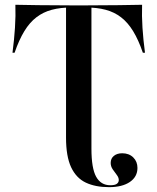

<svg xmlns="http://www.w3.org/2000/svg" viewBox="-20 -591 659 804"><path d="M280.6 -559.7Q233.1 -559.7 196.8 -550Q160.5 -540.3 132.3 -518.5Q104 -496.8 81.9 -460.5Q59.7 -424.2 41.1 -370.2H32.3Q39.5 -425 42.7 -475Q46 -525 44.4 -571Q87.1 -570.2 142.3 -569.4Q197.6 -568.5 275.8 -568.5H343.5Q421.8 -568.5 477 -569.4Q532.3 -570.2 575 -571Q573.4 -525 576.6 -475Q579.8 -425 587.1 -370.2H578.2Q559.7 -424.2 537.5 -460.5Q515.3 -496.8 487.1 -518.5Q458.9 -540.3 422.6 -550Q386.3 -559.7 338.7 -559.7ZM256.5 -201.6V-562.9H362.9V-201.6ZM436.3 192.7Q379.8 192.7 339.5 173.8Q299.2 154.8 277.8 109.3Q256.5 63.7 256.5 -14.5V-201.6H362.9V31.5Q362.9 113.7 382.7 149.2Q402.4 184.7 441.9 184.7Q461.3 184.7 469.4 178.6Q477.4 172.6 477.4 162.9Q477.4 152.4 469 141.5Q460.5 130.6 452 118.1Q443.5 105.6 443.5 91.1Q443.5 72.6 456.9 61.7Q470.2 50.8 491.9 50.8Q520.2 50.8 537.9 68.1Q555.6 85.5 555.6 112.1Q555.6 149.2 523.8 171Q491.9 192.7 436.3 192.7Z"/></svg>

Font: Playfair 144pt SemiExpanded SemiBold
Style: Regular
Weight: 600
Width: 6
Designer: Claus Eggers Sørensen
Foundry: Claus Eggers Sørensen
Version: Version 2.203